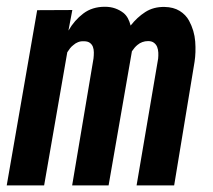

<svg xmlns="http://www.w3.org/2000/svg" viewBox="-34 -559 641 579"><path d="M184.1 -528.8 78.1 -528.3 -13.7 0H99.1L168.9 -401.4Q172.9 -407.7 177.2 -413.3Q181.6 -418.9 187.5 -423.3Q193.4 -428.7 201.4 -431.9Q209.5 -435.1 218.8 -434.6Q230.5 -434.6 236.8 -429.9Q243.2 -425.3 246.1 -418Q249 -410.2 249 -400.9Q249 -391.6 248 -382.8L183.6 0H293.5L363.8 -404.3Q367.7 -410.2 371.8 -415Q376 -419.9 380.9 -423.8Q387.2 -429.2 395.3 -432.1Q403.3 -435.1 412.6 -435.1Q423.8 -435.1 430.4 -429.9Q437 -424.8 439.9 -417.5Q442.9 -409.7 443.4 -400.4Q443.8 -391.1 442.9 -382.3L377.9 0H491.2L552.7 -372.6Q557.1 -400.9 554.7 -433.8Q552.2 -466.8 536.1 -496.6Q526.4 -514.6 507.8 -526.1Q489.3 -537.6 461.9 -538.1Q428.7 -538.6 404.1 -522.7Q379.4 -506.8 359.9 -481.9Q356.9 -494.1 351.6 -503.9Q346.2 -513.7 338.4 -520Q327.1 -528.8 313.2 -533.7Q299.3 -538.6 282.2 -538.6Q244.1 -538.6 217.3 -518.3Q190.4 -498 172.4 -466.8Z"/></svg>

Font: Roboto Mono SemiBold
Style: Italic
Weight: 600
Italic angle: -10°
Monospace: yes
Designer: Google
Version: Version 3.000